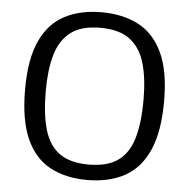

<svg xmlns="http://www.w3.org/2000/svg" viewBox="-52 -779 831 842"><g transform="rotate(5 363.0 -358.0)"><path d="M361.3 11.7Q267.1 11.7 198.7 -24.9Q130.4 -61.5 93.5 -143.3Q56.6 -225.1 56.6 -361.3Q56.6 -494.6 94 -575Q131.3 -655.3 200 -690.9Q268.6 -726.6 361.8 -726.6Q455.6 -726.6 524.4 -690.7Q593.3 -654.8 630.9 -574.7Q668.5 -494.6 668.5 -361.8Q668.5 -227.1 631.8 -145Q595.2 -63 526.6 -25.6Q458 11.7 361.3 11.7ZM362.3 -56.2Q443.4 -56.2 490.5 -88.9Q537.6 -121.6 557.9 -189.2Q578.1 -256.8 578.1 -361.3Q578.1 -453.6 559.1 -520Q540 -586.4 493.2 -622.3Q446.3 -658.2 361.8 -658.2Q278.3 -658.2 231.7 -622.3Q185.1 -586.4 166.3 -520Q147.5 -453.6 147.5 -361.8Q147.5 -258.3 167.7 -190.4Q188 -122.6 234.9 -89.4Q281.7 -56.2 362.3 -56.2Z"/></g></svg>

Font: Pontano Sans
Style: Regular
Weight: 400
Designer: Vernon Adams
Foundry: Vernon Adams
Version: Version 2.001